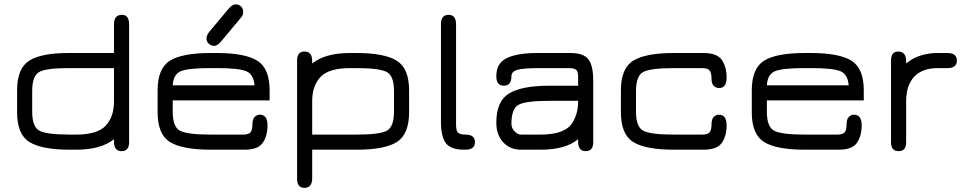

<svg xmlns="http://www.w3.org/2000/svg" viewBox="-20 -697 4493 894"><path d="M129.9 -176.8Q129.9 -106.4 163.6 -88.4Q197.3 -70.3 305.7 -70.3H334Q433.6 -70.3 472.2 -111.8Q510.7 -153.3 510.7 -223.6V-379.9H297.9Q195.3 -379.9 162.6 -361.8Q129.9 -343.8 129.9 -273.4ZM59.6 -276.4Q59.6 -378.9 116.2 -414.6Q172.9 -450.2 297.9 -450.2H510.7V-584Q510.7 -627.9 547.9 -627.9Q581.1 -627.9 581.1 -584V-34.2Q581.1 6.8 545.9 6.8Q510.7 6.8 510.7 -37.1V-48.8Q450.2 0 334 0H305.7Q174.8 0 117.2 -35.6Q59.6 -71.3 59.6 -173.8Z M1007.8 -502Q991.2 -483.4 977.5 -483.4Q963.9 -483.4 952.6 -493.2Q941.4 -502.9 941.4 -517.1Q941.4 -531.2 952.1 -545.9L1045.9 -658.2Q1062.5 -676.8 1077.1 -676.8Q1091.8 -676.8 1102.1 -667Q1112.3 -657.2 1112.3 -641.6Q1112.3 -626 1101.6 -614.3ZM1235.4 -276.4V-229.5H784.2V-176.8Q784.2 -106.4 817.9 -88.4Q851.6 -70.3 960.9 -70.3H1111.3Q1137.7 -70.3 1146.5 -81.1Q1155.3 -91.8 1155.3 -117.2Q1155.3 -142.6 1166 -152.8Q1176.8 -163.1 1190.4 -163.1Q1225.6 -162.1 1225.6 -113.3Q1225.6 -64.5 1203.6 -32.2Q1181.6 0 1118.2 0H960.9Q829.1 0 771.5 -35.6Q713.9 -71.3 713.9 -173.8V-276.4Q713.9 -378.9 771.5 -414.6Q829.1 -450.2 960.9 -450.2H989.3Q1120.1 -450.2 1177.7 -414.6Q1235.4 -378.9 1235.4 -276.4ZM989.3 -379.9H960.9Q855.5 -379.9 821.3 -365.2Q787.1 -350.6 784.2 -299.8H1165Q1161.1 -351.6 1126 -365.7Q1090.8 -379.9 989.3 -379.9Z M1814.5 -273.4Q1814.5 -343.8 1780.8 -361.8Q1747.1 -379.9 1638.7 -379.9H1610.4Q1510.7 -379.9 1472.2 -338.4Q1433.6 -296.9 1433.6 -226.6V-70.3H1641.6Q1748 -70.3 1781.2 -88.4Q1814.5 -106.4 1814.5 -176.8ZM1884.8 -173.8Q1884.8 -71.3 1827.6 -35.6Q1770.5 0 1641.6 0H1433.6V133.8Q1433.6 177.7 1396.5 177.7Q1363.3 177.7 1363.3 133.8V-416Q1363.3 -457 1398.4 -457Q1433.6 -457 1433.6 -413.1V-401.4Q1494.1 -450.2 1610.4 -450.2H1638.7Q1769.5 -450.2 1827.1 -414.6Q1884.8 -378.9 1884.8 -276.4Z M2147.5 0H2140.6Q2079.1 0 2056.2 -30.3Q2033.2 -60.5 2033.2 -129.9V-584Q2033.2 -627.9 2068.4 -627.9Q2103.5 -627.9 2103.5 -584V-115.2Q2103.5 -88.9 2112.3 -79.6Q2121.1 -70.3 2147.5 -70.3Q2191.4 -70.3 2191.4 -35.2Q2191.4 0 2147.5 0Z M2538.1 -297.9H2671.9V-338.9Q2671.9 -363.3 2663.1 -371.6Q2654.3 -379.9 2627.9 -379.9H2490.2Q2414.1 -379.9 2387.7 -371.6Q2361.3 -363.3 2361.3 -341.8Q2361.3 -297.9 2326.2 -297.9Q2291 -297.9 2291 -341.8Q2291 -403.3 2340.3 -426.8Q2389.6 -450.2 2483.4 -450.2H2634.8Q2697.3 -450.2 2719.7 -420.9Q2742.2 -391.6 2742.2 -323.2V-34.2Q2742.2 6.8 2707 6.8Q2671.9 6.8 2671.9 -37.1V-48.8Q2613.3 0 2496.1 0H2405.3Q2355.5 0 2323.2 -34.2Q2291 -68.4 2291 -126Q2291 -225.6 2350.1 -261.7Q2409.2 -297.9 2538.1 -297.9ZM2671.9 -227.5H2538.1Q2428.7 -227.5 2395 -209.5Q2361.3 -191.4 2361.3 -121.1Q2361.3 -100.6 2376 -85.4Q2390.6 -70.3 2405.3 -70.3H2496.1Q2612.3 -70.3 2645.5 -126Q2671.9 -168 2671.9 -223.6Q2671.9 -225.6 2671.9 -227.5Z M3255.9 0H3118.2Q2986.3 0 2928.7 -35.6Q2871.1 -71.3 2871.1 -173.8V-276.4Q2871.1 -378.9 2928.7 -414.6Q2986.3 -450.2 3118.2 -450.2H3255.9Q3319.3 -450.2 3341.3 -417.5Q3363.3 -384.8 3363.3 -335.9Q3363.3 -287.1 3328.1 -287.1Q3314.5 -287.1 3303.7 -296.9Q3293 -306.6 3293 -332Q3293 -357.4 3284.2 -368.7Q3275.4 -379.9 3249 -379.9H3118.2Q3008.8 -379.9 2975.1 -361.8Q2941.4 -343.8 2941.4 -273.4V-176.8Q2941.4 -106.4 2975.1 -88.4Q3008.8 -70.3 3118.2 -70.3H3249Q3275.4 -70.3 3284.2 -81.1Q3293 -91.8 3293 -117.2Q3293 -142.6 3303.7 -152.8Q3314.5 -163.1 3328.1 -163.1Q3363.3 -162.1 3363.3 -113.3Q3363.3 -64.5 3341.3 -32.2Q3319.3 0 3255.9 0Z M4002 -276.4V-229.5H3550.8V-176.8Q3550.8 -106.4 3584.5 -88.4Q3618.2 -70.3 3727.5 -70.3H3877.9Q3904.3 -70.3 3913.1 -81.1Q3921.9 -91.8 3921.9 -117.2Q3921.9 -142.6 3932.6 -152.8Q3943.4 -163.1 3957 -163.1Q3992.2 -162.1 3992.2 -113.3Q3992.2 -64.5 3970.2 -32.2Q3948.2 0 3884.8 0H3727.5Q3595.7 0 3538.1 -35.6Q3480.5 -71.3 3480.5 -173.8V-276.4Q3480.5 -378.9 3538.1 -414.6Q3595.7 -450.2 3727.5 -450.2H3755.9Q3886.7 -450.2 3944.3 -414.6Q4002 -378.9 4002 -276.4ZM3755.9 -379.9H3727.5Q3622.1 -379.9 3587.9 -365.2Q3553.7 -350.6 3550.8 -299.8H3931.6Q3927.7 -351.6 3892.6 -365.7Q3857.4 -379.9 3755.9 -379.9Z M4346.7 -379.9Q4274.4 -379.9 4236.8 -339.8Q4199.2 -299.8 4199.2 -223.6V-34.2Q4199.2 6.8 4164.1 6.8Q4128.9 6.8 4128.9 -34.2V-415Q4128.9 -457 4162.1 -457Q4199.2 -457 4199.2 -412.1V-401.4Q4257.8 -450.2 4346.7 -450.2H4391.6Q4435.5 -450.2 4435.5 -415Q4435.5 -379.9 4391.6 -379.9Z"/></svg>

Font: Jura
Style: DemiBold
Weight: 600
Version: Version 2.5